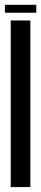

<svg xmlns="http://www.w3.org/2000/svg" viewBox="-31 -758 167 778"><path d="M12.5 0H92V-675H12.5ZM-11 -706.5H116V-738.5H-11Z"/></svg>

Font: Anybody UltraCondensed
Style: Regular
Weight: 400
Width: 1
Version: Version 1.113;gftools[0.9.25]